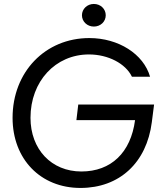

<svg xmlns="http://www.w3.org/2000/svg" viewBox="-20 -930 807 962"><path d="M383.3 11.7C578.1 11.7 714.8 -114.3 740.7 -317.9L752 -406.2H372.1L362.8 -328.1H656.7C635.3 -165.5 536.6 -70.8 387.7 -70.8C237.8 -70.8 132.8 -181.6 132.8 -339.8C132.8 -522 257.3 -657.2 425.8 -657.2C521.5 -657.2 609.4 -611.8 641.1 -545.4H731.9C699.2 -659.7 573.2 -739.3 427.7 -739.3C206.5 -739.3 43 -569.3 43 -339.8C43 -132.8 183.1 11.7 383.3 11.7ZM390.6 -853.5C390.6 -821.8 417 -796.9 450.2 -796.9C483.9 -796.9 509.8 -821.8 509.8 -853.5C509.8 -885.3 483.9 -910.2 450.2 -910.2C417 -910.2 390.6 -885.3 390.6 -853.5Z"/></svg>

Font: Guggenheim Sans Display
Style: Italic
Weight: 400
Italic angle: -7°
Designer: Modified by Tom Baber under direction of Pentagram Design 2023
Foundry: rsms
Version: Version 1.001;Glyphs 3.1.2 (3151)